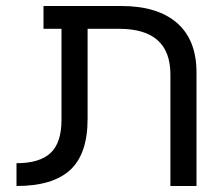

<svg xmlns="http://www.w3.org/2000/svg" viewBox="-20 -620 727 640"><path d="M548 -372Q548 -524 377 -524H272V-224Q272 -107 214 -53.5Q156 0 35 0V-76Q112 -76 148.5 -110Q185 -144 185 -221V-524H125V-600H384Q505 -600 570 -543.5Q635 -487 635 -378V0H548Z"/></svg>

Font: Autonym
Style: Regular
Weight: 500
Version: Version 1.0.20131126